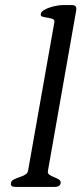

<svg xmlns="http://www.w3.org/2000/svg" viewBox="-20 -733 319 753"><path d="M218 -15Q215 0 196 0H40Q20 0 23 -15Q24 -24 34 -29Q44 -34 56 -38Q68 -42 78 -47.5Q88 -53 90 -63L193 -645Q195 -656 186 -659Q177 -662 166.5 -663.5Q156 -665 147 -667.5Q138 -670 140 -679Q141 -686 151 -692.5Q161 -699 174.5 -703.5Q188 -708 201.5 -710.5Q215 -713 224 -713H263Q282 -713 279 -693L168 -63Q166 -53 174 -47.5Q182 -42 192.5 -38Q203 -34 211 -29Q219 -24 218 -15Z"/></svg>

Font: Jura
Style: Italic
Weight: 400
Designer: Ed Merritt
Foundry: Ten by Twenty
Version: Version 1.007